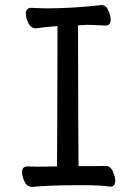

<svg xmlns="http://www.w3.org/2000/svg" viewBox="-20 -726 540 758"><path d="M107 12Q87 12 77 -9Q67 -30 67 -45Q67 -69 88 -69L128 -68L205 -69Q206 -107 207 -623Q159 -620 122 -614Q102 -614 92 -635Q82 -656 82 -671Q82 -695 103 -695Q110 -695 128.5 -694Q147 -693 167 -693Q264 -693 381 -706Q398 -706 407.5 -685Q417 -664 417 -649Q417 -625 397 -625Q340 -628 325 -628L288 -626Q289 -152 290 -70Q384 -70 397 -71Q416 -71 425.5 -49Q435 -27 435 -12Q435 11 415 11Q380 5 304 5Q172 5 107 12Z"/></svg>

Font: LXGW WenKai Mono Medium
Style: Regular
Weight: 500
Monospace: yes
Designer: LXGW / Fontworks Inc.
Foundry: LXGW / Fontworks Inc.
Version: Version 1.520; June 14, 2025